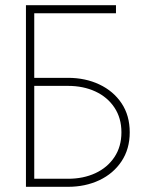

<svg xmlns="http://www.w3.org/2000/svg" viewBox="-20 -720 560 740"><path d="M80 -700H427V-669H112V-420H242Q309 -420 363 -394.5Q417 -369 448.5 -322Q480 -275 480 -210Q480 -146 448.5 -98.5Q417 -51 363 -25.5Q309 0 242 0H80ZM242 -389H112V-31H242Q301 -31 347.5 -52.5Q394 -74 421 -114.5Q448 -155 448 -210Q448 -265 421 -305.5Q394 -346 347.5 -367.5Q301 -389 242 -389Z"/></svg>

Font: Jost* Thin
Style: Regular
Weight: 200
Version: Version 3.7